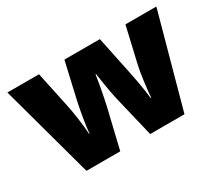

<svg xmlns="http://www.w3.org/2000/svg" viewBox="-105 -771 1119 989"><g transform="rotate(-30 455.0 -276.5)"><path d="M484 -242 542 0H746L898 -553H714L665 -341C655 -298 644 -213 640 -159H637C632 -211 617 -289 609 -327L562 -553H351L300 -330C296 -311 276 -212 273 -159H270C267 -212 255 -294 245 -341L200 -553H12L163 0H364L420 -235C433 -292 448 -377 452 -407H455C459 -377 472 -292 484 -242Z"/></g></svg>

Font: Noto Sans Arabic UI Bk
Style: Regular
Weight: 900
Designer: Monotype Design Team, Nadine Chahine and Nizar Qandah
Foundry: Monotype Imaging Inc.
Version: Version 2.010